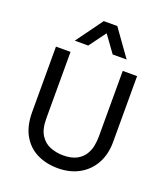

<svg xmlns="http://www.w3.org/2000/svg" viewBox="-167 -1055 1038 1186"><g transform="rotate(20 352.0 -462.5)"><path d="M352.1 12.7Q273.4 12.7 213.1 -17.8Q152.8 -48.3 118.9 -108.9Q85 -169.4 85 -259.3V-689.5H180.7V-253.4Q180.7 -181.2 206.5 -142.1Q232.4 -103 272.5 -88.1Q312.5 -73.2 354 -73.2Q409.7 -73.2 443.4 -91.3Q477.1 -109.4 494.6 -137.5Q512.2 -165.5 518.1 -197.3Q523.9 -229 523.9 -255.9V-689.5H618.2V-255.9Q618.2 -175.3 584.7 -114.7Q551.3 -54.2 491.2 -20.8Q431.2 12.7 352.1 12.7ZM181.6 -763.7 308.6 -938.5H397.5L522.5 -763.7H430.7L351.1 -874L270 -763.7Z"/></g></svg>

Font: Shanti
Style: Regular
Weight: 400
Designer: Vernon Adams
Foundry: Vernon Adams
Version: Version 1.100; ttfautohint (v1.8.4)